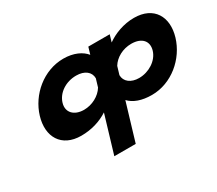

<svg xmlns="http://www.w3.org/2000/svg" viewBox="-139 -822 1554 1375"><g transform="rotate(-30 638.0 -134.0)"><path d="M1074.7 -257C1053.5 -186 974.4 -136 893.3 -136C826.4 -136 781 -171.1 780.6 -224.3L800.3 -290.1C831.8 -342.2 895.8 -377 965.4 -377C1052.5 -377 1095.7 -327 1074.7 -257ZM141 -257C96.2 -107 164.7 15 328.7 15C412.2 15 488.1 -8 551.2 -49L458.7 260H635.7L728.2 -49C766.7 -8 828.8 15 912.3 15C1076.4 15 1217.9 -107 1262.7 -257C1307.6 -407 1238.8 -528 1074.7 -528C990 -528 908.1 -497 849.6 -455L866.9 -513H864.9H691.9H689.9L672.6 -455C639.2 -497 575.9 -528 491.2 -528C327.1 -528 185.9 -407 141 -257ZM329 -257C350 -327 423 -377 510.1 -377C579.7 -377 623 -342.2 623.3 -290.1L603.6 -224.3C571.3 -171.1 505 -136 438 -136C357 -136 307.8 -186 329 -257Z"/></g></svg>

Font: Hussar
Style: BdSuprExtOblThree
Weight: 700
Foundry: Cannot Into Space Fonts
Version: Version 2.00